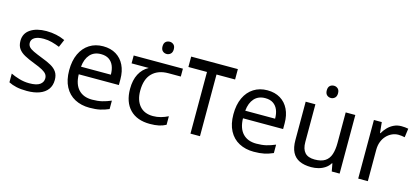

<svg xmlns="http://www.w3.org/2000/svg" viewBox="-60 -1212 3696 1696"><g transform="rotate(15 1788.0 -363.5)"><path d="M434 -148Q434 -96 408 -61Q382 -26 334 -8Q286 10 220 10Q164 10 123.5 1Q83 -8 52 -24V-104Q84 -88 129.5 -74.5Q175 -61 222 -61Q289 -61 319 -82.5Q349 -104 349 -140Q349 -160 338 -176Q327 -192 298.5 -208Q270 -224 217 -244Q165 -264 128 -284Q91 -304 71 -332Q51 -360 51 -404Q51 -472 106.5 -509Q162 -546 252 -546Q301 -546 343.5 -536.5Q386 -527 423 -510L393 -440Q359 -454 322 -464Q285 -474 246 -474Q192 -474 163.5 -456.5Q135 -439 135 -409Q135 -387 148 -371.5Q161 -356 191.5 -341.5Q222 -327 273 -307Q324 -288 360 -268Q396 -248 415 -219.5Q434 -191 434 -148Z M771 -546Q840 -546 889.5 -516Q939 -486 965.5 -431.5Q992 -377 992 -304V-251H625Q627 -160 671.5 -112.5Q716 -65 796 -65Q847 -65 886.5 -74.5Q926 -84 968 -102V-25Q927 -7 887 1.5Q847 10 792 10Q716 10 657.5 -21Q599 -52 566.5 -113.5Q534 -175 534 -264Q534 -352 563.5 -415Q593 -478 646.5 -512Q700 -546 771 -546ZM770 -474Q707 -474 670.5 -433.5Q634 -393 627 -321H900Q900 -367 886 -401Q872 -435 843.5 -454.5Q815 -474 770 -474Z M1328 -737Q1348 -737 1363.5 -723.5Q1379 -710 1379 -681Q1379 -653 1363.5 -639Q1348 -625 1328 -625Q1306 -625 1291 -639Q1276 -653 1276 -681Q1276 -710 1291 -723.5Q1306 -737 1328 -737ZM1344 10Q1226 10 1161 -57Q1096 -124 1096 -245Q1096 -325 1125 -380.5Q1154 -436 1208 -465H1051V-537H1501V-465H1388Q1294 -465 1240.5 -411.5Q1187 -358 1187 -252Q1187 -165 1230 -114.5Q1273 -64 1353 -64Q1390 -64 1424 -73.5Q1458 -83 1490 -99V-21Q1461 -5 1426 2.5Q1391 10 1344 10Z M1971 -659V-564H1801V0H1714V-564H1544V-659Z M2273 -546Q2342 -546 2391.5 -516Q2441 -486 2467.5 -431.5Q2494 -377 2494 -304V-251H2127Q2129 -160 2173.5 -112.5Q2218 -65 2298 -65Q2349 -65 2388.5 -74.5Q2428 -84 2470 -102V-25Q2429 -7 2389 1.5Q2349 10 2294 10Q2218 10 2159.5 -21Q2101 -52 2068.5 -113.5Q2036 -175 2036 -264Q2036 -352 2065.5 -415Q2095 -478 2148.5 -512Q2202 -546 2273 -546ZM2272 -474Q2209 -474 2172.5 -433.5Q2136 -393 2129 -321H2402Q2402 -367 2388 -401Q2374 -435 2345.5 -454.5Q2317 -474 2272 -474Z M2830 -737Q2850 -737 2865.5 -723.5Q2881 -710 2881 -681Q2881 -653 2865.5 -639Q2850 -625 2830 -625Q2808 -625 2793 -639Q2778 -653 2778 -681Q2778 -710 2793 -723.5Q2808 -737 2830 -737ZM3078 -536V0H3006L2993 -71H2989Q2972 -43 2945 -25Q2918 -7 2886 1.5Q2854 10 2819 10Q2755 10 2711.5 -10.5Q2668 -31 2646 -74Q2624 -117 2624 -185V-536H2713V-191Q2713 -127 2742 -95Q2771 -63 2832 -63Q2892 -63 2926.5 -85.5Q2961 -108 2975.5 -151.5Q2990 -195 2990 -257V-536Z M3498 -546Q3513 -546 3530.5 -544.5Q3548 -543 3561 -540L3550 -459Q3537 -462 3521.5 -464Q3506 -466 3492 -466Q3461 -466 3433 -453Q3405 -440 3383 -416.5Q3361 -393 3348.5 -360Q3336 -327 3336 -286V0H3248V-536H3320L3330 -438H3334Q3351 -468 3375 -492.5Q3399 -517 3430 -531.5Q3461 -546 3498 -546Z"/></g></svg>

Font: ukorean05
Style: Book
Weight: 400
Designer: Jelle Bosma - Monotype Design Team
Foundry: Monotype Imaging Inc.
Version: Version 2.003